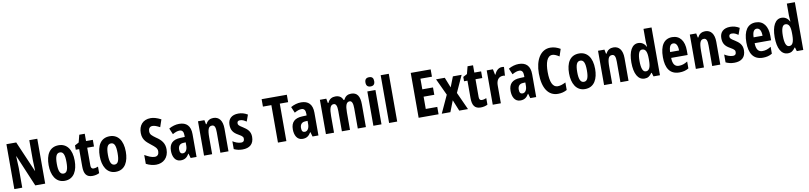

<svg xmlns="http://www.w3.org/2000/svg" viewBox="6 -1879 12669 3008"><g transform="rotate(-10 6340.5 -375.5)"><path d="M561 0V-714H434V-405C436 -353 437 -317 440 -225H437L226 -714H70V0H196V-315C193 -363 193 -408 188 -500H192L403 0Z M1079 -274C1079 -457 998 -556 872 -556C726 -556 664 -440 664 -274C664 -120 728 10 870 10C1022 10 1079 -123 1079 -274ZM794 -273C794 -391 817 -442 872 -442C926 -442 948 -391 948 -274C948 -157 926 -105 872 -105C818 -105 794 -158 794 -273Z M1351 -102C1320 -102 1307 -121 1307 -158V-440H1415V-546H1307V-662H1220L1189 -543L1125 -509V-440H1179V-162C1179 -46 1218 10 1312 10C1351 10 1392 1 1422 -15V-119C1393 -108 1372 -102 1351 -102Z M1892 -274C1892 -457 1811 -556 1685 -556C1539 -556 1477 -440 1477 -274C1477 -120 1541 10 1683 10C1835 10 1892 -123 1892 -274ZM1607 -273C1607 -391 1630 -442 1685 -442C1739 -442 1761 -391 1761 -274C1761 -157 1739 -105 1685 -105C1631 -105 1607 -158 1607 -273Z M2527 -200C2527 -294 2481 -353 2395 -409C2334 -454 2307 -472 2307 -526C2307 -568 2331 -598 2370 -598C2405 -598 2433 -587 2489 -558L2529 -676C2460 -711 2410 -724 2365 -724C2239 -724 2172 -639 2173 -519C2173 -393 2265 -348 2303 -312C2354 -272 2393 -242 2393 -193C2393 -151 2375 -115 2325 -115C2275 -115 2221 -142 2167 -173V-32C2220 -3 2281 10 2325 10C2440 10 2527 -66 2527 -200Z M2789 -558C2734 -558 2675 -541 2625 -512L2666 -416C2712 -442 2744 -453 2779 -453C2822 -453 2841 -421 2841 -370V-341L2769 -338C2652 -333 2590 -279 2590 -163C2590 -74 2626 10 2717 10C2781 10 2818 -17 2851 -73H2854L2875 0H2969V-363C2969 -494 2905 -558 2789 -558ZM2803 -253 2841 -255V-204C2841 -136 2812 -93 2769 -93C2737 -93 2720 -113 2720 -161C2720 -216 2747 -251 2803 -253Z M3333 -556C3283 -556 3237 -534 3213 -479H3203L3190 -546H3088V0H3217V-264C3217 -394 3236 -442 3292 -442C3335 -442 3348 -402 3348 -325V0H3477V-362C3477 -488 3423 -556 3333 -556Z M3881 -160C3881 -249 3828 -291 3767 -330C3699 -371 3693 -384 3693 -408C3693 -434 3707 -448 3737 -448C3781 -448 3805 -430 3839 -409L3877 -514C3827 -544 3781 -556 3730 -556C3625 -556 3564 -500 3564 -405C3564 -322 3597 -274 3671 -233C3750 -190 3748 -173 3748 -149C3748 -118 3731 -100 3698 -100C3648 -100 3600 -122 3564 -145V-20C3607 0 3649 10 3700 10C3811 10 3881 -43 3881 -160Z M4398 0V-596H4531V-714H4130V-596H4264V0Z M4728 -558C4673 -558 4614 -541 4564 -512L4605 -416C4651 -442 4683 -453 4718 -453C4761 -453 4780 -421 4780 -370V-341L4708 -338C4591 -333 4529 -279 4529 -163C4529 -74 4565 10 4656 10C4720 10 4757 -17 4790 -73H4793L4814 0H4908V-363C4908 -494 4844 -558 4728 -558ZM4742 -253 4780 -255V-204C4780 -136 4751 -93 4708 -93C4676 -93 4659 -113 4659 -161C4659 -216 4686 -251 4742 -253Z M5525 -556C5472 -556 5430 -534 5407 -480H5391C5376 -527 5336 -556 5274 -556C5226 -556 5175 -536 5152 -476H5141L5129 -546H5027V0H5156V-262C5156 -380 5172 -442 5228 -442C5265 -442 5281 -401 5281 -324V0H5410V-278C5410 -389 5429 -442 5482 -442C5518 -442 5534 -398 5534 -323V0H5663V-360C5663 -493 5619 -556 5525 -556Z M5847 -761C5799 -761 5777 -736 5777 -687C5777 -639 5801 -614 5847 -614C5894 -614 5916 -639 5916 -687C5916 -735 5896 -761 5847 -761ZM5911 -546H5782V0H5911Z M6161 0V-760H6032V0Z M6819 0V-117H6636V-312H6806V-429H6636V-598H6819V-714H6502V0Z M6999 -280 6870 0H7007L7076 -177L7148 0H7287L7160 -279L7282 -546H7143L7079 -382L7014 -546H6875Z M7528 -102C7497 -102 7484 -121 7484 -158V-440H7592V-546H7484V-662H7397L7366 -543L7302 -509V-440H7356V-162C7356 -46 7395 10 7489 10C7528 10 7569 1 7599 -15V-119C7570 -108 7549 -102 7528 -102Z M7922 -556C7865 -556 7825 -508 7804 -457H7798L7780 -546H7681V0H7810V-279C7809 -364 7844 -419 7921 -419C7924 -419 7940 -418 7948 -414L7957 -552C7941 -556 7930 -556 7922 -556Z M8192 -558C8137 -558 8078 -541 8028 -512L8069 -416C8115 -442 8147 -453 8182 -453C8225 -453 8244 -421 8244 -370V-341L8172 -338C8055 -333 7993 -279 7993 -163C7993 -74 8029 10 8120 10C8184 10 8221 -17 8254 -73H8257L8278 0H8372V-363C8372 -494 8308 -558 8192 -558ZM8206 -253 8244 -255V-204C8244 -136 8215 -93 8172 -93C8140 -93 8123 -113 8123 -161C8123 -216 8150 -251 8206 -253Z M8735 -607C8766 -607 8804 -589 8843 -563L8881 -677C8831 -706 8781 -724 8723 -724C8566 -724 8477 -569 8477 -356C8477 -122 8565 10 8719 10C8773 10 8818 -2 8862 -26V-146C8813 -122 8775 -108 8735 -108C8655 -108 8617 -195 8617 -355C8617 -499 8650 -607 8735 -607Z M9358 -274C9358 -457 9277 -556 9151 -556C9005 -556 8943 -440 8943 -274C8943 -120 9007 10 9149 10C9301 10 9358 -123 9358 -274ZM9073 -273C9073 -391 9096 -442 9151 -442C9205 -442 9227 -391 9227 -274C9227 -157 9205 -105 9151 -105C9097 -105 9073 -158 9073 -273Z M9697 -556C9647 -556 9601 -534 9577 -479H9567L9554 -546H9452V0H9581V-264C9581 -394 9600 -442 9656 -442C9699 -442 9712 -402 9712 -325V0H9841V-362C9841 -488 9787 -556 9697 -556Z M10096 10C10149 10 10180 -12 10213 -60H10220L10238 0H10341V-760H10213V-569C10213 -541 10217 -516 10220 -476H10215C10187 -531 10142 -556 10091 -556C9993 -556 9934 -451 9934 -274C9934 -96 9992 10 10096 10ZM10135 -98C10088 -98 10064 -157 10064 -275C10064 -387 10087 -445 10134 -445C10189 -445 10213 -397 10213 -288V-256C10212 -147 10188 -98 10135 -98Z M10632 -555C10503 -555 10435 -455 10435 -270C10435 -98 10497 10 10651 10C10705 10 10754 -1 10798 -28V-138C10749 -107 10708 -94 10660 -94C10596 -94 10562 -140 10561 -237H10823V-310C10823 -460 10755 -555 10632 -555ZM10631 -455C10679 -455 10703 -407 10703 -330H10561C10563 -421 10591 -455 10631 -455Z M11157 -556C11107 -556 11061 -534 11037 -479H11027L11014 -546H10912V0H11041V-264C11041 -394 11060 -442 11116 -442C11159 -442 11172 -402 11172 -325V0H11301V-362C11301 -488 11247 -556 11157 -556Z M11705 -160C11705 -249 11652 -291 11591 -330C11523 -371 11517 -384 11517 -408C11517 -434 11531 -448 11561 -448C11605 -448 11629 -430 11663 -409L11701 -514C11651 -544 11605 -556 11554 -556C11449 -556 11388 -500 11388 -405C11388 -322 11421 -274 11495 -233C11574 -190 11572 -173 11572 -149C11572 -118 11555 -100 11522 -100C11472 -100 11424 -122 11388 -145V-20C11431 0 11473 10 11524 10C11635 10 11705 -43 11705 -160Z M11960 -555C11831 -555 11763 -455 11763 -270C11763 -98 11825 10 11979 10C12033 10 12082 -1 12126 -28V-138C12077 -107 12036 -94 11988 -94C11924 -94 11890 -140 11889 -237H12151V-310C12151 -460 12083 -555 11960 -555ZM11959 -455C12007 -455 12031 -407 12031 -330H11889C11891 -421 11919 -455 11959 -455Z M12376 10C12429 10 12460 -12 12493 -60H12500L12518 0H12621V-760H12493V-569C12493 -541 12497 -516 12500 -476H12495C12467 -531 12422 -556 12371 -556C12273 -556 12214 -451 12214 -274C12214 -96 12272 10 12376 10ZM12415 -98C12368 -98 12344 -157 12344 -275C12344 -387 12367 -445 12414 -445C12469 -445 12493 -397 12493 -288V-256C12492 -147 12468 -98 12415 -98Z"/></g></svg>

Font: Noto Sans Tamil ExtraCondensed
Style: Bold
Weight: 700
Width: 2
Designer: Jelle Bosma - Monotype Design Team
Foundry: Monotype Imaging Inc.
Version: Version 2.004